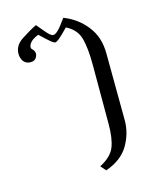

<svg xmlns="http://www.w3.org/2000/svg" viewBox="-105 -621 668 827"><g transform="rotate(-15 229.0 -207.5)"><path d="M396.5 -351.6Q396.5 -425.8 356.4 -475.6Q317.4 -525.4 256.8 -548.8Q256.8 -548.8 234.4 -518.6Q210.9 -488.3 196.3 -488.3Q185.5 -487.3 160.2 -518.6Q134.8 -548.8 134.8 -548.8Q104.5 -534.2 67.4 -509.8Q30.3 -486.3 30.3 -448.2Q30.3 -428.7 41 -414.1Q52.7 -400.4 71.3 -400.4Q90.8 -400.4 97.7 -413.1Q105.5 -425.8 102.5 -436.5Q99.6 -446.3 92.8 -452.1Q85 -458 89.8 -471.7Q95.7 -484.4 108.4 -493.2Q121.1 -502 133.8 -505.9Q133.8 -505.9 161.1 -480.5Q188.5 -455.1 196.3 -455.1Q205.1 -455.1 231.4 -480.5Q256.8 -505.9 256.8 -505.9Q303.7 -482.4 315.4 -437.5Q327.1 -393.6 327.1 -320.3Q327.1 -232.4 327.1 -56.6Q327.1 7.8 312.5 44.9Q297.9 83 245.1 110.4Q252 118.2 265.6 133.8Q335.9 109.4 367.2 57.6Q398.4 4.9 398.4 -53.7Q397.5 -153.3 396.5 -351.6Z"/></g></svg>

Font: BSRU BANSOMDEJ
Style: Regular
Weight: 400
Designer: Wisit Potiwat
Version: Version 1.000;PS 002.000;hotconv 1.0.70;makeotf.lib2.5.58329